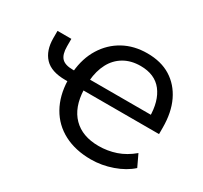

<svg xmlns="http://www.w3.org/2000/svg" viewBox="-111 -646 851 805"><g transform="rotate(30 314.0 -243.0)"><path d="M408 9Q333 9 277.5 -20Q222 -49 191.5 -103Q161 -157 159 -230L168 -226H149Q81 -226 49.5 -259.5Q18 -293 18 -353V-388H85V-352Q85 -313 101 -296Q117 -279 155 -279H166L160 -273Q166 -340 197 -390Q228 -440 278 -467.5Q328 -495 392 -495Q459 -495 505.5 -466Q552 -437 577.5 -384Q603 -331 603 -257V-226H232L237 -230Q240 -146 284.5 -101Q329 -56 408 -56Q451 -56 491 -69.5Q531 -83 568 -114L595 -57Q562 -27 511 -9Q460 9 408 9ZM394 -435Q348 -435 314 -415Q280 -395 261 -359Q242 -323 238 -275L231 -279H550L533 -266Q533 -345 498 -390Q463 -435 394 -435Z"/></g></svg>

Font: NunitoSans1
Style: Book
Weight: 400
Designer: Vernon Adams
Foundry: Vernon Adams
Version: Version 3.101;gftools[0.9.27]